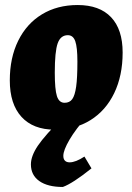

<svg xmlns="http://www.w3.org/2000/svg" viewBox="-20 -504 526 764"><path d="M19 -184Q19 -274 52.5 -342Q86 -410 147 -447Q208 -484 289 -484Q376 -484 422 -435.5Q468 -387 468 -295Q468 -203 434.5 -133.5Q401 -64 340 -26Q279 12 198 12Q112 12 65.5 -39Q19 -90 19 -184ZM288 -259Q288 -316 279.5 -340Q271 -364 250 -364Q221 -364 209.5 -331.5Q198 -299 198 -215Q198 -148 206.5 -121.5Q215 -95 237 -95Q257 -95 267.5 -109.5Q278 -124 283 -159Q288 -194 288 -259ZM230 240Q170 240 136.5 216.5Q103 193 103 150Q103 117 130.5 76Q158 35 236 -43H328Q281 10 256.5 52Q232 94 232 116Q232 129 238.5 135.5Q245 142 257 142Q281 142 316 119L344 166Q269 226 230 240Z"/></svg>

Font: Alegreya Black
Style: Italic
Weight: 900
Italic angle: -7°
Designer: Juan Pablo del Peral
Foundry: Huerta Tipografica
Version: Version 2.007; ttfautohint (v1.6)